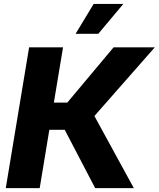

<svg xmlns="http://www.w3.org/2000/svg" viewBox="-20 -972 820 992"><path d="M9.8 0 130.4 -727.5H305.7L258.3 -441.9H327.6L566.9 -727.5H779.8L467.8 -372.6L671.4 0H471.7L314.5 -301.3H234.9L185.1 0ZM370.6 -797.4 463.9 -951.7H617.2L487.8 -797.4Z"/></svg>

Font: Inter Extra Bold
Style: Italic
Weight: 800
Italic angle: -9.39999°
Designer: Rasmus Andersson
Foundry: rsms
Version: Version 4.000;git-3c8e0fc